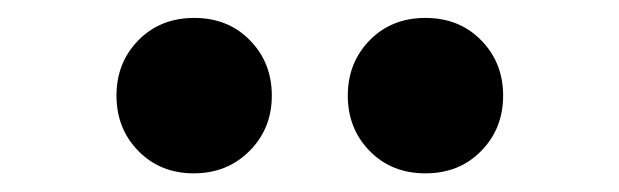

<svg xmlns="http://www.w3.org/2000/svg" viewBox="-20 -838 677 210"><path d="M107.4 -733.4Q107.4 -769.5 131.3 -793.9Q155.3 -818.4 192.4 -818.4Q229.5 -818.4 253.4 -793.9Q277.3 -769.5 277.3 -733.4Q277.3 -697.3 252.9 -672.9Q228.5 -648.4 191.9 -648.4Q155.3 -648.4 131.3 -672.9Q107.4 -697.3 107.4 -733.4ZM360.4 -733.4Q360.4 -769.5 384.3 -793.9Q408.2 -818.4 445.3 -818.4Q482.4 -818.4 506.3 -793.9Q530.3 -769.5 530.3 -733.4Q530.3 -697.3 506.3 -672.9Q482.4 -648.4 445.3 -648.4Q408.2 -648.4 384.3 -672.9Q360.4 -697.3 360.4 -733.4Z"/></svg>

Font: Gen Jyuu Gothic Heavy
Style: Bold
Weight: 900
Designer: [Source Han Sans]
Ryoko NISHIZUKA  (kana & ideographs); Paul D. Hunt (Latin, Greek & Cyrillic); Wenlong ZHANG  (bopomofo
Version: Version 1.002.20150607